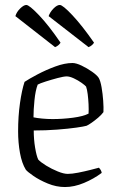

<svg xmlns="http://www.w3.org/2000/svg" viewBox="-20 -754 473 774"><path d="M242 0Q207 0 173 -14Q139 -28 114.5 -45Q90 -62 84 -70Q68 -96 60.5 -137.5Q53 -179 53 -225Q53 -285 60.5 -338Q68 -391 79 -424Q97 -436 131 -454Q165 -472 203 -486Q241 -500 272 -500Q287 -500 309 -489.5Q331 -479 351 -465Q371 -451 378 -440Q385 -428 389.5 -402Q394 -376 396 -348Q398 -320 397 -302Q389 -291 375.5 -279.5Q362 -268 349 -259Q336 -250 329 -247Q319 -244 287.5 -239.5Q256 -235 210.5 -231.5Q165 -228 116 -228Q116 -192 121.5 -159Q127 -126 134 -111Q144 -100 166 -86.5Q188 -73 212.5 -63Q237 -53 253 -53Q270 -53 295.5 -58Q321 -63 344.5 -69Q368 -75 379 -78Q382 -75 385.5 -69.5Q389 -64 390 -57Q358 -33 318.5 -16.5Q279 0 242 0ZM192 -274Q233 -274 274.5 -279.5Q316 -285 337 -296Q338 -312 337 -333.5Q336 -355 333.5 -374.5Q331 -394 327 -405Q323 -410 309 -420Q295 -430 278 -438Q261 -446 249 -446Q237 -446 212.5 -439.5Q188 -433 164.5 -425.5Q141 -418 132 -413Q123 -390 119 -350.5Q115 -311 115 -281Q129 -278 150 -276Q171 -274 192 -274ZM202 -564 42 -689Q47 -706 61.5 -720Q76 -734 86 -734Q98 -734 137.5 -692.5Q177 -651 224 -582Q222 -578 216 -572.5Q210 -567 202 -564ZM337 -564 176 -689Q182 -706 196 -720Q210 -734 221 -734Q233 -734 272 -692.5Q311 -651 359 -582Q357 -578 351 -572.5Q345 -567 337 -564Z"/></svg>

Font: Texturina 72pt ExtraLight
Style: Regular
Weight: 200
Designer: Guillermo Torres Carreño
Foundry: Omnibus-Type
Version: Version 1.002; ttfautohint (v1.8.3)